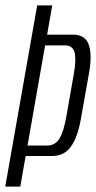

<svg xmlns="http://www.w3.org/2000/svg" viewBox="-48 -695 359 715"><path d="M-28.5 0 90.5 -675H146.5L127.5 -566H224Q268.5 -566 282 -529.8Q295.5 -493.5 284.5 -428.5L253 -251Q241 -183.5 216 -148.8Q191 -114 145.5 -114H47.5L27.5 0ZM54.5 -153H128Q157.5 -153 173.5 -179.2Q189.5 -205.5 199.5 -263.5L226.5 -417.5Q236.5 -473 229.8 -499.5Q223 -526 193.5 -526H120Z"/></svg>

Font: Anybody Condensed Light
Style: Italic
Weight: 300
Width: 3
Italic angle: -10°
Designer: Tyler Finck
Foundry: Etcetera Type Company
Version: Version 1.010; ttfautohint (v1.8.3) -l 8 -r 50 -G 200 -x 14 